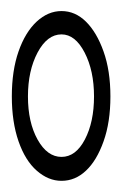

<svg xmlns="http://www.w3.org/2000/svg" viewBox="-20 -731 232 349"><path d="M91.8 -445.8Q117.7 -445.8 134.3 -477.5Q150.9 -509.3 150.9 -555.7Q150.9 -602.5 133.8 -635.5Q116.7 -668.5 91.8 -668.5Q65.9 -668.5 48.3 -635.5Q30.8 -602.5 30.8 -555.7Q30.8 -508.8 48.3 -477.3Q65.9 -445.8 91.8 -445.8ZM91.8 -402.3Q67.9 -402.3 46.9 -420.7Q25.9 -439 13.7 -474.1Q1.5 -509.3 1.5 -555.7Q1.5 -602.5 13.7 -637.5Q25.9 -672.4 46.6 -691.7Q67.4 -710.9 91.8 -710.9Q116.7 -710.9 136.2 -691.7Q155.8 -672.4 168.2 -637.5Q180.7 -602.5 180.7 -555.7Q180.7 -508.8 168.2 -473.9Q155.8 -439 136.2 -420.7Q116.7 -402.3 91.8 -402.3Z"/></svg>

Font: Scarab Serif
Style: Condensed
Weight: 400
Designer: John Roberts
Foundry: Scarab
Version: 1.0